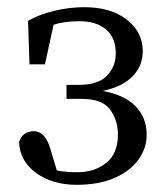

<svg xmlns="http://www.w3.org/2000/svg" viewBox="-20 -501 461 534"><path d="M193 13Q126 13 80.5 -20Q35 -53 33 -106Q43 -136 74 -136Q91 -136 102.5 -122.5Q114 -109 120 -87L138 -27Q152 -24 166 -23Q180 -22 195 -22Q243 -22 275.5 -48Q308 -74 308 -127Q308 -166 286.5 -196Q265 -226 206 -226H165V-265H200Q253 -265 277.5 -290.5Q302 -316 302 -353Q302 -396 275 -419Q248 -442 201 -442Q158 -442 129 -432L105 -322H62L58 -443Q87 -460 129 -470.5Q171 -481 215 -481Q288 -481 332.5 -446.5Q377 -412 377 -359Q377 -317 348 -288Q319 -259 265 -248Q324 -238 356 -206.5Q388 -175 388 -126Q388 -89 365 -57Q342 -25 298.5 -6Q255 13 193 13Z"/></svg>

Font: Source Serif 4 Subhead
Style: Regular
Weight: 400
Designer: Frank Grießhammer
Foundry: Adobe Systems Incorporated
Version: Version 4.004;hotconv 1.0.117;makeotfexe 2.5.65602